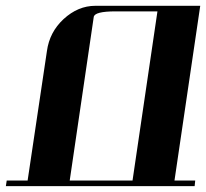

<svg xmlns="http://www.w3.org/2000/svg" viewBox="-20 -635 703 655"><path d="M0 0 2.9 -19H74.2L140.1 -460.9Q148.9 -525.4 196.8 -569.8Q246.1 -615.2 305.2 -615.2H663.1L575.2 -19H646L644 0ZM217.8 -19H432.1L517.1 -596.2H374Q302.7 -596.2 299.8 -577.1Z"/></svg>

Font: Hjet
Style: Italic
Weight: 400
Designer: T. Christopher White
Version: Version 1.2